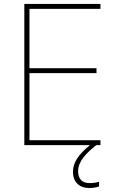

<svg xmlns="http://www.w3.org/2000/svg" viewBox="-20 -734 590 971"><path d="M375 131C375 80 421 36 467 0H488V-25H129V-364H468V-389H129V-689H488V-714H103V0H435C375 48 349 90 349 135C349 190 385 217 431 217C452 217 470 213 481 209V185C470 189 452 192 433 192C394 192 375 170 375 131Z"/></svg>

Font: Noto Sans Sinhala Thin
Style: Regular
Weight: 100
Designer: Jelle Bosma - Monotype Design Team
Foundry: Monotype Imaging Inc.
Version: Version 2.006